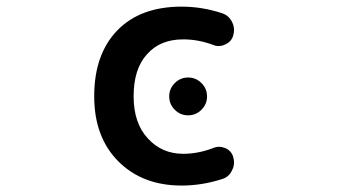

<svg xmlns="http://www.w3.org/2000/svg" viewBox="-20 -579 1040 590"><path d="M538.1 -8.8Q418 -8.8 343.8 -83Q269.5 -157.2 269.5 -283.2Q269.5 -412.1 340.3 -485.4Q411.1 -558.6 538.1 -558.6Q601.6 -558.6 663.1 -538.1Q683.6 -531.2 693.4 -510.7Q699.2 -499 699.2 -486.3Q699.2 -478.5 696.3 -468.8Q690.4 -450.2 671.9 -442.4Q662.1 -437.5 651.4 -437.5Q642.6 -437.5 633.8 -441.4Q588.9 -458 543 -458Q471.7 -458 431.6 -412.1Q390.6 -367.2 390.6 -283.2Q390.6 -200.2 434.6 -153.3Q477.5 -106.4 543 -106.4Q588.9 -106.4 634.8 -124Q643.6 -127.9 653.3 -127.9Q662.1 -127.9 671.9 -124Q690.4 -116.2 696.3 -97.7Q699.2 -87.9 699.2 -80.1Q699.2 -67.4 693.4 -56.6Q684.6 -36.1 664.1 -29.3Q601.6 -8.8 538.1 -8.8ZM599.1 -241.7Q582 -224.6 558.1 -224.6Q534.2 -224.6 517.1 -241.7Q500 -258.8 500 -282.7Q500 -306.6 517.1 -323.7Q534.2 -340.8 558.1 -340.8Q582 -340.8 599.1 -323.7Q616.2 -306.6 616.2 -282.7Q616.2 -258.8 599.1 -241.7Z"/></svg>

Font: Rounded-X Mgen+ 1mn medium
Style: Regular
Weight: 500
Designer: [Source Han Sans]
Ryoko NISHIZUKA  (kana & ideographs); Paul D. Hunt (Latin, Greek & Cyrillic); Wenlong ZHANG  (bopomofo
Version: Version 1.059.20150602